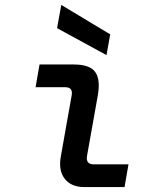

<svg xmlns="http://www.w3.org/2000/svg" viewBox="-20 -757 640 777"><path d="M321 0Q268 0 242 -33.5Q216 -67 226 -123L270 -371Q276 -404 244 -404H124L140 -496H279Q343 -496 365 -466Q387 -436 376 -372L332 -125Q327 -92 359 -92H500L484 0ZM411 -534 211 -643 228 -737 426 -618Z"/></svg>

Font: DM Mono Medium
Style: Italic
Weight: 500
Italic angle: -10°
Designer: Colophon Foundry
Foundry: Colophon Foundry
Version: Version 1.000; ttfautohint (v1.8.2.53-6de2)